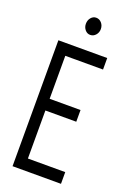

<svg xmlns="http://www.w3.org/2000/svg" viewBox="-150 -839 613 894"><g transform="rotate(20 156.5 -391.5)"><path d="M35 0V-624H277V-567H90V-354H243V-296H90V-58H275V0ZM165 -698Q150 -698 139.5 -710.5Q129 -723 129 -740Q129 -758 139.5 -770.5Q150 -783 165 -783Q181 -783 192 -770.5Q203 -758 203 -740Q203 -723 192 -710.5Q181 -698 165 -698Z"/></g></svg>

Font: Inconsolata ExtraCondensed Thin
Style: Regular
Weight: 100
Width: 2
Monospace: yes
Designer: Raph Levien, Cyreal, Brenton Simpson
Foundry: Raph Levien, Cyreal, Google
Version: Version 3.100; ttfautohint (v1.8.4.7-5d5b)